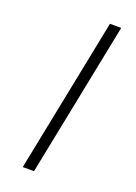

<svg xmlns="http://www.w3.org/2000/svg" viewBox="-127 -698 533 752"><g transform="rotate(20 139.0 -322.0)"><path d="M197 -644H244L115 0H68Z"/></g></svg>

Font: Montserrat Ace
Style: Light Italic
Weight: 300
Italic angle: -11.3°
Designer: Julieta Ulanovsky
Foundry: Julieta Ulanovsky
Version: Version 1